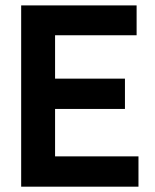

<svg xmlns="http://www.w3.org/2000/svg" viewBox="-20 -701 583 721"><path d="M493 -680.7V-568.6H186.8V-405.7H449.2V-291.9H186.8V-113.8H500V0H59.5V-680.7Z"/></svg>

Font: Puralecka Narrow
Style: Bold
Weight: 700
Designer: Hector Gatti, Marcela Romero, Pablo Cosgaya and Nicolas Silva
Version: Version 1.004;PS 001.004;hotconv 1.0.70;makeotf.lib2.5.58329